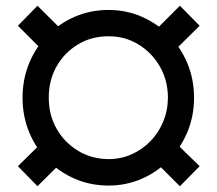

<svg xmlns="http://www.w3.org/2000/svg" viewBox="-20 -630 749 662"><path d="M354.3 9.8Q292.8 9.8 239 -13.2Q185.3 -36.1 144.4 -77.4Q103.5 -118.7 80.7 -173.8Q57.8 -229 57.8 -293Q57.8 -357.4 80.7 -412.6Q103.5 -467.8 144.4 -508.8Q185.3 -549.8 239 -572.8Q292.8 -595.7 354.3 -595.7Q414.6 -595.7 467.8 -572.8Q521 -549.8 561.7 -508.8Q602.4 -467.8 625.7 -412.6Q649 -357.4 649 -293Q649 -229 625.7 -173.8Q602.4 -118.7 561.7 -77.4Q521 -36.1 467.8 -13.2Q414.6 9.8 354.3 9.8ZM354.3 -81.4Q396.5 -81.4 433.5 -97.8Q470.5 -114.2 498.5 -143Q526.6 -171.8 542.6 -210.3Q558.7 -248.8 559 -293Q558.7 -353.3 530.9 -401.2Q503.1 -449.1 456.8 -477.1Q410.5 -505.2 354.3 -504.9Q296.2 -505.2 249.3 -477.1Q202.4 -449.1 175.2 -401.2Q148 -353.3 148.2 -293Q148 -233.8 175.2 -186Q202.4 -138.3 249.3 -110Q296.2 -81.7 354.3 -81.4ZM567.4 -441.6 500.6 -510.5 600.2 -610.2 668.4 -541.2ZM600.2 12.1 500.6 -87.5 567.4 -155.1 668.4 -57ZM109.2 12.1 41.8 -57 141.4 -155.1 209.6 -87.5ZM141.4 -441.6 41.8 -541.2 109.2 -610.2 209.6 -510.5Z"/></svg>

Font: Inter Display V
Style: Regular
Weight: 400
Designer: Rasmus Andersson
Foundry: rsms
Version: Version 3.015;git-src